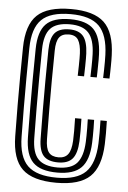

<svg xmlns="http://www.w3.org/2000/svg" viewBox="-56 -851 600 903"><g transform="rotate(5 243.5 -400.0)"><path d="M244.5 10Q132.5 10 83.5 -36.8Q34.5 -83.5 33 -191Q31.8 -271.8 31.5 -339.6Q31.2 -407.5 31.6 -472.6Q32 -537.8 33 -610Q34.5 -717 83.2 -763.5Q132 -810 243.2 -810Q351 -810 399.8 -763.9Q448.5 -717.8 452 -610Q452.5 -599.2 452.5 -586.4Q452.5 -573.5 452.4 -559.2Q452.2 -545 451.9 -530Q451.5 -515 451 -500H421Q421.8 -520 422.1 -539.8Q422.5 -559.5 422.5 -577.4Q422.5 -595.2 422 -609.2Q418.8 -703.5 377.5 -744.8Q336.2 -786 243.2 -786Q147.8 -786 106 -745Q64.2 -704 63 -609.5Q62 -538 61.6 -467.8Q61.2 -397.5 61.6 -328.5Q62 -259.5 63 -191.5Q64.2 -96.5 106.5 -55.2Q148.8 -14 244.5 -14Q338 -14 380.1 -55.2Q422.2 -96.5 426 -191.8Q426.8 -212.2 426.9 -241Q427 -269.8 426 -300.2H456Q457 -272 456.9 -240.9Q456.8 -209.8 456 -191Q452 -83.5 402.9 -36.8Q353.8 10 244.5 10ZM244.5 -38Q164.8 -38 129.5 -73.8Q94.2 -109.5 93 -191.8Q92 -262.2 91.6 -329.2Q91.2 -396.2 91.6 -464.9Q92 -533.5 93 -609.2Q94.2 -691 129.1 -726.5Q164 -762 243.2 -762Q319.8 -762 354.4 -726.4Q389 -690.8 392 -609.2Q392.5 -598 392.5 -584.4Q392.5 -570.8 392.2 -556.1Q392 -541.5 391.8 -527.1Q391.5 -512.8 391 -500H361Q362 -527.2 362.2 -547.4Q362.5 -567.5 362.5 -582.2Q362.5 -597 362 -607.5Q359.5 -677 331.9 -707.5Q304.2 -738 243.2 -738Q179.8 -738 151.9 -708.1Q124 -678.2 123 -609.2Q122 -540 121.6 -472.1Q121.2 -404.2 121.6 -334.8Q122 -265.2 123 -190.2Q124 -120.8 152.5 -91.4Q181 -62 244 -62Q308.8 -62 335.9 -93.8Q363 -125.5 366 -193.5Q366.5 -205.8 366.8 -222.9Q367 -240 366.9 -259.9Q366.8 -279.8 366 -300.2H396Q396.8 -281.2 396.9 -260.8Q397 -240.2 396.8 -222Q396.5 -203.8 396 -191.2Q392.8 -109.5 357.4 -73.8Q322 -38 244.5 -38ZM244 -86Q196.8 -86 175.2 -109.9Q153.8 -133.8 153 -190.5Q152 -260.2 151.6 -327.5Q151.2 -394.8 151.6 -464.1Q152 -533.5 153 -609Q153.8 -665.2 174.8 -689.6Q195.8 -714 243.2 -714Q288 -714 308.8 -689.2Q329.5 -664.5 332 -608Q332.5 -598.5 332.5 -583.5Q332.5 -568.5 332.2 -547.8Q332 -527 331 -500H301Q302 -527.2 302.2 -547.9Q302.5 -568.5 302.5 -582.9Q302.5 -597.2 302 -605.8Q300.2 -647.5 287.4 -668.8Q274.5 -690 243.2 -690Q211.5 -690 197.5 -671.1Q183.5 -652.2 183 -608.5Q182 -538.8 181.6 -471.5Q181.2 -404.2 181.6 -335.4Q182 -266.5 183 -191Q183.5 -147.2 197.9 -128.6Q212.2 -110 244 -110Q274.5 -110 289.1 -129.6Q303.8 -149.2 306 -193.8Q306.8 -209 306.9 -240.1Q307 -271.2 306 -300.2H336Q337 -271.5 336.9 -242Q336.8 -212.5 336 -194.5Q333.5 -136.5 312.1 -111.2Q290.8 -86 244 -86Z"/></g></svg>

Font: Big Shoulders Inline Display Thin Black
Style: Regular
Weight: 900
Version: Version 2.002